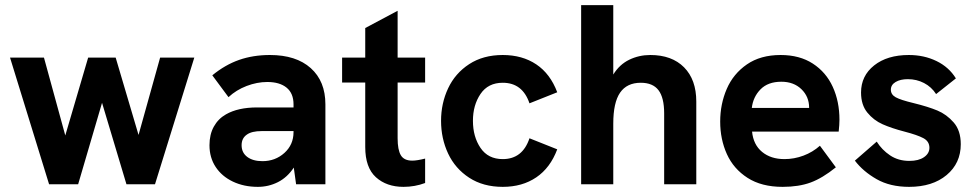

<svg xmlns="http://www.w3.org/2000/svg" viewBox="-20 -717 3797 747"><path d="M19 -493H151L234 -190L323 -493H430L519 -192L603 -493H736L583 0H472L377 -317L284 0H171Z M1123 -65Q1098 -27 1061.5 -8.5Q1025 10 983 10Q929 10 886 -10.5Q843 -31 819 -67.5Q795 -104 795 -152Q795 -194 812 -224.5Q829 -255 859 -272Q906 -299 980 -299H1122V-311Q1122 -354 1095 -376Q1068 -398 1020 -398Q980 -398 939.5 -382.5Q899 -367 869 -339L806 -424Q856 -465 910.5 -484Q965 -503 1030 -503Q1132 -503 1189 -452Q1246 -401 1246 -311V0H1132ZM1001 -90Q1051 -90 1086.5 -122Q1122 -154 1122 -203V-207H998Q959 -207 940 -193Q920 -179 920 -152Q920 -123 942 -106.5Q964 -90 1001 -90Z M1401 -145V-396H1311V-493H1401V-608L1527 -675V-493H1634V-396H1527V-179Q1527 -134 1539.5 -113Q1552 -92 1584 -92Q1602 -92 1634 -100V-5Q1594 10 1550 10Q1484 10 1442.5 -27.5Q1401 -65 1401 -145Z M1696 -247Q1696 -315 1723.5 -373.5Q1751 -432 1805.5 -467.5Q1860 -503 1936 -503Q2012 -503 2066.5 -466.5Q2121 -430 2148 -358L2040 -315Q2013 -395 1936 -395Q1879 -395 1849.5 -351.5Q1820 -308 1820 -247Q1820 -185 1849.5 -141.5Q1879 -98 1936 -98Q2013 -98 2040 -179L2148 -136Q2121 -64 2066.5 -27Q2012 10 1936 10Q1860 10 1805.5 -25.5Q1751 -61 1723.5 -119.5Q1696 -178 1696 -247Z M2241 -697H2366V-427Q2390 -466 2428 -484.5Q2466 -503 2510 -503Q2594 -503 2641.5 -455Q2689 -407 2689 -322V0H2564V-276Q2564 -337 2542 -366Q2520 -395 2473 -395Q2419 -395 2392.5 -356.5Q2366 -318 2366 -236V0H2241Z M2782 -244Q2782 -312 2807.5 -371Q2833 -430 2886 -466.5Q2939 -503 3017 -503Q3091 -503 3142.5 -469.5Q3194 -436 3220 -379Q3246 -322 3246 -251Q3246 -232 3243 -205H2906Q2911 -154 2945 -126Q2979 -98 3032 -98Q3070 -98 3106 -111.5Q3142 -125 3170 -150L3232 -66Q3180 -24 3134 -7Q3088 10 3025 10Q2943 10 2888.5 -25Q2834 -60 2808 -117.5Q2782 -175 2782 -244ZM3128 -297V-298Q3128 -341 3098 -370Q3068 -399 3020 -399Q2968 -399 2939 -369.5Q2910 -340 2905 -297Z M3306 -92 3391 -166Q3411 -134 3443 -112.5Q3475 -91 3518 -91Q3554 -91 3575 -105.5Q3596 -120 3596 -142Q3596 -167 3572.5 -179.5Q3549 -192 3499 -205Q3449 -218 3414 -233.5Q3379 -249 3354.5 -279Q3330 -309 3330 -357Q3330 -422 3381 -462.5Q3432 -503 3516 -503Q3575 -503 3623.5 -479.5Q3672 -456 3699 -412L3622 -351Q3604 -379 3575 -394Q3546 -409 3512 -409Q3483 -409 3464.5 -398Q3446 -387 3446 -368Q3446 -349 3465 -338.5Q3484 -328 3534 -316Q3591 -302 3627 -287Q3663 -272 3690.5 -240.5Q3718 -209 3718 -156Q3718 -82 3663 -36Q3608 10 3517 10Q3443 10 3390.5 -20Q3338 -50 3306 -92Z"/></svg>

Font: Hanken Grotesk
Style: Bold
Weight: 700
Designer: Alfredo Marco Pradil
Foundry: Hanken Design Co.
Version: Version 3.014